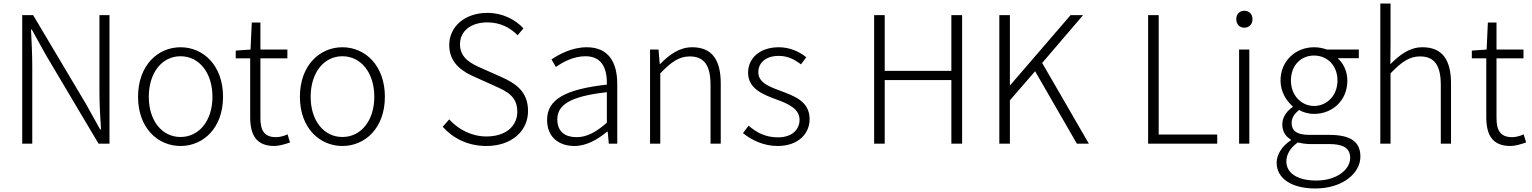

<svg xmlns="http://www.w3.org/2000/svg" viewBox="-20 -815 8689 1089"><path d="M106 0H163V-437C163 -509 159 -578 156 -648H160L241 -502L539 0H601V-729H544V-297C544 -226 548 -152 553 -81H548L466 -228L168 -729H106Z M1004 13C1133 13 1245 -89 1245 -266C1245 -444 1133 -547 1004 -547C875 -547 763 -444 763 -266C763 -89 875 13 1004 13ZM1004 -38C899 -38 824 -130 824 -266C824 -403 899 -496 1004 -496C1109 -496 1185 -403 1185 -266C1185 -130 1109 -38 1004 -38Z M1536 13C1560 13 1594 4 1625 -7L1611 -53C1593 -44 1566 -37 1546 -37C1475 -37 1457 -80 1457 -147V-484H1610V-534H1457V-687H1408L1401 -534L1317 -528V-484H1399V-151C1399 -53 1431 13 1536 13Z M1922 13C2051 13 2163 -89 2163 -266C2163 -444 2051 -547 1922 -547C1793 -547 1681 -444 1681 -266C1681 -89 1793 13 1922 13ZM1922 -38C1817 -38 1742 -130 1742 -266C1742 -403 1817 -496 1922 -496C2027 -496 2103 -403 2103 -266C2103 -130 2027 -38 1922 -38Z M2739 13C2882 13 2975 -72 2975 -185C2975 -296 2905 -342 2822 -379L2714 -427C2660 -451 2589 -481 2589 -564C2589 -639 2651 -688 2744 -688C2816 -688 2873 -659 2916 -615L2949 -654C2904 -703 2832 -742 2744 -742C2620 -742 2528 -667 2528 -559C2528 -452 2611 -405 2676 -377L2785 -328C2856 -296 2914 -269 2914 -181C2914 -98 2847 -41 2739 -41C2657 -41 2581 -79 2528 -138L2491 -96C2549 -31 2633 13 2739 13Z M3238 13C3307 13 3370 -24 3423 -68H3427L3433 0H3481V-338C3481 -456 3436 -547 3308 -547C3222 -547 3148 -505 3108 -478L3133 -435C3171 -462 3231 -496 3301 -496C3402 -496 3424 -414 3422 -335C3188 -309 3083 -252 3083 -135C3083 -35 3152 13 3238 13ZM3250 -37C3190 -37 3141 -64 3141 -138C3141 -219 3212 -269 3422 -292V-119C3360 -65 3309 -37 3250 -37Z M3667 0H3725V-399C3787 -463 3831 -495 3892 -495C3975 -495 4010 -443 4010 -333V0H4068V-341C4068 -478 4017 -547 3906 -547C3833 -547 3777 -505 3724 -452H3722L3715 -534H3667Z M4390 13C4508 13 4572 -57 4572 -139C4572 -242 4483 -271 4401 -302C4339 -325 4281 -348 4281 -406C4281 -454 4318 -498 4397 -498C4449 -498 4487 -477 4523 -450L4553 -490C4514 -523 4457 -547 4398 -547C4285 -547 4223 -481 4223 -403C4223 -311 4308 -279 4386 -250C4447 -228 4515 -199 4515 -136C4515 -81 4474 -36 4392 -36C4320 -36 4271 -64 4226 -102L4194 -60C4243 -20 4312 13 4390 13Z M4938 0H4998V-361H5376V0H5437V-729H5376V-413H4998V-729H4938Z M5648 0H5708V-246L5851 -411L6088 0H6156L5891 -458L6123 -729H6052L5710 -332H5708V-729H5648Z M6492 0H6884V-52H6552V-729H6492Z M7008 0H7066V-534H7008ZM7038 -658C7064 -658 7084 -676 7084 -707C7084 -735 7064 -754 7038 -754C7011 -754 6992 -735 6992 -707C6992 -676 7011 -658 7038 -658Z M7440 254C7596 254 7696 167 7696 73C7696 -12 7639 -50 7519 -50H7406C7328 -50 7306 -79 7306 -117C7306 -151 7326 -173 7348 -191C7372 -177 7405 -169 7433 -169C7539 -169 7622 -247 7622 -357C7622 -411 7599 -457 7567 -485H7687V-534H7506C7489 -540 7464 -547 7433 -547C7329 -547 7243 -470 7243 -358C7243 -293 7278 -241 7312 -212V-208C7286 -191 7253 -156 7253 -110C7253 -68 7273 -40 7301 -24V-19C7251 14 7221 62 7221 108C7221 198 7307 254 7440 254ZM7433 -214C7363 -214 7302 -272 7302 -358C7302 -447 7361 -500 7433 -500C7506 -500 7566 -446 7566 -358C7566 -272 7505 -214 7433 -214ZM7446 209C7338 209 7276 166 7276 101C7276 65 7295 25 7341 -7C7369 0 7396 2 7408 2H7518C7596 2 7638 23 7638 81C7638 145 7564 209 7446 209Z M7809 0H7867V-399C7929 -463 7973 -495 8034 -495C8117 -495 8152 -443 8152 -333V0H8210V-341C8210 -478 8159 -547 8048 -547C7975 -547 7920 -505 7866 -451L7867 -568V-795H7809Z M8547 13C8571 13 8605 4 8636 -7L8622 -53C8604 -44 8577 -37 8557 -37C8486 -37 8468 -80 8468 -147V-484H8621V-534H8468V-687H8419L8412 -534L8328 -528V-484H8410V-151C8410 -53 8442 13 8547 13Z"/></svg>

Font: Noto Sans HK Light
Style: Regular
Weight: 300
Designer: Ryoko NISHIZUKA 西塚涼子 (kana, bopomofo & ideographs); Paul D. Hunt (Latin, Greek & Cyrillic); Sandoll Communications 산돌커뮤니
Foundry: Adobe
Version: Version 2.004;hotconv 1.0.118;makeotfexe 2.5.65603